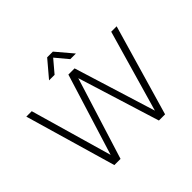

<svg xmlns="http://www.w3.org/2000/svg" viewBox="-200 -1145 1393 1393"><g transform="rotate(-45 496.5 -448.5)"><path d="M473.6 -865.2Q454.1 -840.8 392.6 -769.5Q378.9 -769.5 335.9 -769.5Q363.3 -801.8 444.3 -897.5Q459 -897.5 502.9 -897.5Q530.3 -865.2 611.3 -769.5Q596.7 -769.5 553.7 -769.5Q534.2 -793.9 473.6 -865.2ZM904.3 -700.2Q918 -700.2 960 -700.2Q909.2 -525.4 756.8 0Q741.2 0 693.4 0Q643.6 -158.2 497.1 -630.9Q447.3 -473.6 299.8 0Q284.2 0 236.3 0Q185.5 -174.8 33.2 -700.2Q46.9 -700.2 88.9 -700.2Q133.8 -543 269.5 -71.3Q318.4 -228.5 464.8 -700.2Q480.5 -700.2 528.3 -700.2Q577.1 -543 723.6 -71.3Q768.6 -228.5 904.3 -700.2Z"/></g></svg>

Font: LeFont
Style: ExtraLight
Weight: 200
Designer: Leryon MEDIA
Version: Version 1.0